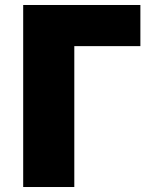

<svg xmlns="http://www.w3.org/2000/svg" viewBox="-20 -750 626 770"><path d="M278 -565V0H73V-730H543V-565Z"/></svg>

Font: Mplus 1p Black
Style: Regular
Weight: 900
Version: Version 1.061